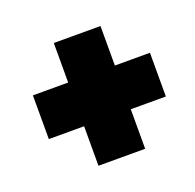

<svg xmlns="http://www.w3.org/2000/svg" viewBox="-66 -455 434 427"><g transform="rotate(-20 151.0 -241.0)"><path d="M100 -95H210.5V-188.5H293.5V-292H210.5V-385.5H100V-292H16.5V-188.5H100Z"/></g></svg>

Font: Anybody
Style: Bold
Weight: 700
Designer: Tyler Finck
Foundry: Etcetera Type Company
Version: Version 1.110